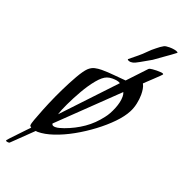

<svg xmlns="http://www.w3.org/2000/svg" viewBox="-177 -658 822 857"><g transform="rotate(20 233.5 -229.5)"><path d="M-47 93Q-50 93 -54 92Q-58 91 -59 87Q-59 86 -47 73.5Q-35 61 -19 44Q-3 27 10.5 13Q24 -1 27 -4Q25 -6 22.5 -8Q20 -10 20 -12Q20 -21 27.5 -41Q35 -61 39 -71Q47 -93 63 -131Q79 -169 99 -210Q119 -251 138.5 -285Q158 -319 173 -334Q187 -347 202.5 -350.5Q218 -354 235 -354Q264 -354 293 -351Q322 -348 351 -346L429 -429Q434 -433 447 -434Q460 -435 466 -435Q470 -435 484 -434.5Q498 -434 499 -429Q499 -428 489 -418Q479 -408 465.5 -395.5Q452 -383 441 -372.5Q430 -362 428 -360Q434 -349 436 -336Q438 -323 438 -310Q438 -289 433 -266Q428 -243 418 -224Q403 -195 372.5 -163.5Q342 -132 302 -102Q262 -72 219 -48Q176 -24 134.5 -10Q93 4 60 4Q58 4 55.5 3.5Q53 3 51 3L-41 92Q-43 93 -47 93ZM119 -101 331 -326Q323 -331 313.5 -332.5Q304 -334 293 -334Q279 -334 268 -330Q248 -323 224.5 -294.5Q201 -266 179.5 -228.5Q158 -191 141.5 -156Q125 -121 119 -101ZM126 -43Q137 -43 146.5 -46Q156 -49 166 -52Q213 -69 252 -96Q291 -123 321 -163Q337 -183 350 -215Q363 -247 363 -273Q363 -285 359 -294L110 -54Q111 -47 116 -45Q121 -43 126 -43ZM344 -431Q340 -431 334 -433Q328 -435 328 -439L366 -470Q383 -484 397.5 -499Q412 -514 429 -527Q437 -534 444.5 -539Q452 -544 459 -548Q466 -552 485 -552Q497 -552 508 -550Q519 -548 523 -545Q526 -544 526 -541Q504 -524 480 -507.5Q456 -491 433 -474Q420 -467 401.5 -456Q383 -445 365 -436Q355 -431 344 -431Z"/></g></svg>

Font: My Soul
Style: Regular
Weight: 400
Designer: Robert E. Leuschke
Foundry: Robert E. Leuschke
Version: Version 1.010; ttfautohint (v1.8.4.7-5d5b)